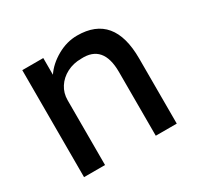

<svg xmlns="http://www.w3.org/2000/svg" viewBox="-121 -676 838 816"><g transform="rotate(-30 297.5 -268.0)"><path d="M72 0V-525H175V-443Q201 -482 248.5 -509Q296 -536 347 -536Q527 -536 527 -320V0H424V-313Q424 -448 313 -442Q274 -442 242.5 -425.5Q211 -409 193 -381Q175 -353 175 -318V0Z"/></g></svg>

Font: Readex Pro
Style: Regular
Weight: 400
Designer: Bonnie Shaver-Troup, Thomas Jockin
Foundry: Lexend
Version: Version 1.204; ttfautohint (v1.8.4.7-5d5b)